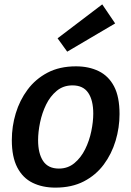

<svg xmlns="http://www.w3.org/2000/svg" viewBox="-20 -846 599 877"><path d="M327 -543Q386 -543 431 -521Q476 -499 501 -451.5Q526 -404 526 -325Q526 -263 508 -203Q490 -143 454 -94.5Q418 -46 363 -17.5Q308 11 233 11Q174 11 129 -11Q84 -33 59 -81Q34 -129 34 -206Q34 -269 52 -328.5Q70 -388 106 -436.5Q142 -485 197 -514Q252 -543 327 -543ZM311 -456Q269 -456 239 -431Q209 -406 190.5 -368Q172 -330 163 -286.5Q154 -243 154 -206Q154 -145 177 -110.5Q200 -76 249 -76Q290 -76 320 -101Q350 -126 369 -164.5Q388 -203 397 -246.5Q406 -290 406 -327Q406 -388 383 -422Q360 -456 311 -456ZM287 -610 243 -671 447 -826 506 -739Z"/></svg>

Font: Bitter Thin SemiBold
Style: Italic
Weight: 600
Italic angle: -9°
Version: Version 2.002